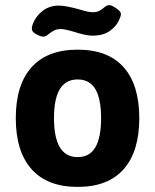

<svg xmlns="http://www.w3.org/2000/svg" viewBox="-20 -726 609 754"><path d="M42 -262Q42 -393 104 -462Q166 -531 285 -531Q404 -531 465.5 -462Q527 -393 527 -262Q527 -131 465.5 -61.5Q404 8 285 8Q166 8 104 -61.5Q42 -131 42 -262ZM377 -262Q377 -338 354.5 -376Q332 -414 285 -414Q238 -414 215 -376Q192 -338 192 -262Q192 -109 285 -109Q332 -109 354.5 -147.5Q377 -186 377 -262ZM105 -612Q105 -623 110 -635Q123 -665 149 -684.5Q175 -704 211 -704Q238 -704 292 -689Q327 -678 343 -678Q359 -678 369 -683Q379 -688 388 -696Q389 -697 395.5 -701.5Q402 -706 409 -706Q418 -706 436.5 -693.5Q455 -681 455 -671Q455 -663 447 -646Q436 -622 410.5 -604Q385 -586 343 -586Q328 -586 308.5 -590.5Q289 -595 271 -601Q234 -612 219 -612Q204 -612 193 -606.5Q182 -601 171 -592Q170 -591 163.5 -586.5Q157 -582 151 -582Q140 -582 122.5 -591.5Q105 -601 105 -612Z"/></svg>

Font: Asap-Bold
Style: Bold
Weight: 700
Designer: Pablo Cosgaya
Foundry: Omnibus-Type
Version: Version 2.000; ttfautohint (v1.8)